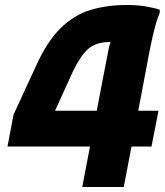

<svg xmlns="http://www.w3.org/2000/svg" viewBox="-20 -748 659 768"><path d="M10 -162 34 -289 123 -482Q168 -582 222 -635Q276 -688 341.5 -708Q407 -728 486 -728Q529 -728 562.5 -722.5Q596 -717 619 -709V-697Q611 -679 603.5 -652.5Q596 -626 590 -599.5Q584 -573 580 -553L533 -305H614L586 -162H506L475 0H309L340 -162ZM273 -465 200 -305H367L411 -534Q415 -558 422 -580H420Q364 -580 333 -552.5Q302 -525 273 -465Z"/></svg>

Font: Kufam
Style: Bold Italic
Weight: 700
Italic angle: -11°
Designer: Artur Schmal
Foundry: Original Type
Version: Version 1.301; ttfautohint (v1.8.3)